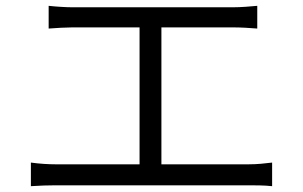

<svg xmlns="http://www.w3.org/2000/svg" viewBox="-20 -683 1040 659"><path d="M86 -125V-44C116 -46 145 -47 172 -47H833C852 -47 888 -47 914 -44V-125C889 -122 863 -119 833 -119H534V-589H779C807 -589 839 -587 863 -585V-663C840 -661 809 -658 779 -658H229C209 -658 173 -660 147 -663V-585C171 -587 210 -589 229 -589H459V-119H172C145 -119 115 -121 86 -125Z"/></svg>

Font: Noto Sans JP DemiLight
Style: Regular
Weight: 350
Designer: Ryoko NISHIZUKA 西塚涼子 (kana, bopomofo & ideographs); Paul D. Hunt (Latin, Greek & Cyrillic); Sandoll Communications 산돌커뮤니
Foundry: Adobe
Version: Version 2.004;hotconv 1.0.118;makeotfexe 2.5.65603